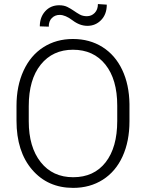

<svg xmlns="http://www.w3.org/2000/svg" viewBox="-20 -912 717 942"><path d="M615.2 -316.9Q615.2 -218.8 581.3 -144.5Q547.4 -70.3 484.4 -30.3Q421.4 9.8 338.9 9.8Q214.4 9.8 137.7 -79.3Q61 -168.5 61 -319.8V-393.1Q61 -490.2 95.5 -565.2Q129.9 -640.1 192.9 -680.4Q255.9 -720.7 337.9 -720.7Q419.9 -720.7 482.7 -681.2Q545.4 -641.6 579.6 -569.3Q613.8 -497.1 615.2 -401.9ZM555.2 -394Q555.2 -522.5 497.1 -595.2Q439 -668 337.9 -668Q238.8 -668 179.9 -595Q121.1 -522 121.1 -391.1V-316.9Q121.1 -190.4 179.7 -116.5Q238.3 -42.5 338.9 -42.5Q440.9 -42.5 498 -115.5Q555.2 -188.5 555.2 -318.8ZM503.9 -889.2Q503.9 -842.3 476.3 -813.7Q448.7 -785.2 408.7 -785.2Q371.6 -785.2 336.2 -812Q300.8 -838.9 272.9 -838.9Q250 -838.9 234.6 -823.7Q219.2 -808.6 219.2 -781.2L175.3 -782.7Q175.3 -827.6 201.9 -856.9Q228.5 -886.2 270.5 -886.2Q293.9 -886.2 310.5 -877.9Q327.1 -869.6 341.8 -859.4Q356.4 -849.1 371.3 -840.8Q386.2 -832.5 406.2 -832.5Q428.7 -832.5 444.6 -848.6Q460.4 -864.7 460.4 -892.1Z"/></svg>

Font: Roboto-Light
Style: Regular
Weight: 300
Designer: Google
Version: Version 2.137; 2017